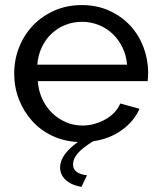

<svg xmlns="http://www.w3.org/2000/svg" viewBox="-20 -551 631 757"><path d="M301 186Q259 178 238 157.5Q217 137 217 109Q217 59 287 9Q231 6 185 -16Q139 -38 106 -75Q73 -112 54.5 -159.5Q36 -207 36 -261Q36 -316 55.5 -365Q75 -414 110.5 -451Q146 -488 195 -509.5Q244 -531 303 -531Q362 -531 410.5 -509Q459 -487 493 -450.5Q527 -414 545.5 -365.5Q564 -317 564 -265Q564 -254 563.5 -245Q563 -236 562 -231H129Q132 -192 147 -160Q162 -128 186 -105Q210 -82 240.5 -69Q271 -56 305 -56Q329 -56 352 -62.5Q375 -69 395 -80Q415 -91 430.5 -107Q446 -123 454 -143L530 -122Q508 -72 459.5 -37.5Q411 -3 347 6Q305 32 286.5 53.5Q268 75 268 97Q268 134 323 140ZM481 -296Q478 -333 462.5 -364.5Q447 -396 423.5 -418Q400 -440 369 -452.5Q338 -465 303 -465Q268 -465 237 -452.5Q206 -440 182.5 -417.5Q159 -395 144.5 -364Q130 -333 127 -296Z"/></svg>

Font: Boldmen Medium
Style: Regular
Weight: 400
Designer: Matt McInerney, Pablo Impallari, Rodrigo Fuenzalida
Foundry: LIVING CONCEPT
Version: Version 1.000